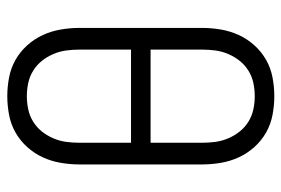

<svg xmlns="http://www.w3.org/2000/svg" viewBox="-146 -638 791 540"><g transform="rotate(-90 250.0 -367.5)"><path d="M250 8Q224 8 197.5 3Q171 -2 148 -15Q125 -28 107 -48Q89 -68 78 -92Q67 -116 62.5 -142.5Q58 -169 58 -195V-540Q58 -566 62.5 -592.5Q67 -619 78 -643Q89 -667 107 -687Q125 -707 148 -720Q171 -733 197.5 -738Q224 -743 250 -743Q276 -743 302.5 -738Q329 -733 352 -720Q375 -707 393 -687Q411 -667 422 -643Q433 -619 437.5 -592.5Q442 -566 442 -540V-195Q442 -169 437.5 -142.5Q433 -116 422 -92Q411 -68 393 -48Q375 -28 352 -15Q329 -2 302.5 3Q276 8 250 8ZM381 -395V-540Q381 -559 378.5 -577.5Q376 -596 368.5 -613.5Q361 -631 349.5 -645.5Q338 -660 322 -670Q306 -680 287.5 -684Q269 -688 250 -688Q231 -688 212.5 -684Q194 -680 178 -670Q162 -660 150.5 -645.5Q139 -631 131.5 -613.5Q124 -596 121.5 -577.5Q119 -559 119 -540V-395ZM250 -47Q269 -47 287.5 -51Q306 -55 322 -65Q338 -75 349.5 -89.5Q361 -104 368.5 -121.5Q376 -139 378.5 -157.5Q381 -176 381 -195V-340H119V-195Q119 -176 121.5 -157.5Q124 -139 131.5 -121.5Q139 -104 150.5 -89.5Q162 -75 178 -65Q194 -55 212.5 -51Q231 -47 250 -47Z"/></g></svg>

Font: Iosevka Custom Light
Style: Regular
Weight: 300
Monospace: yes
Designer: Belleve Invis
Foundry: Belleve Invis
Version: Version 27.3.5